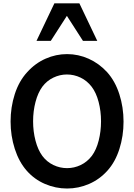

<svg xmlns="http://www.w3.org/2000/svg" viewBox="-20 -1082 782 1119"><path d="M700 -372.9Q700 -457.3 675.5 -533.3Q651 -609.4 604.2 -661.5Q557.3 -712.5 496.9 -739.6Q436.5 -766.7 370.8 -766.7Q306.2 -766.7 245.8 -740.1Q185.4 -713.5 138.5 -661.5Q90.6 -609.4 66.1 -533.3Q41.7 -457.3 41.7 -374Q41.7 -290.6 66.1 -214.6Q90.6 -138.5 135.4 -87.5Q180.2 -36.5 242.2 -9.9Q304.2 16.7 370.8 16.7Q437.5 16.7 499 -9.9Q560.4 -36.5 606.2 -87.5Q652.1 -138.5 676 -214.1Q700 -289.6 700 -372.9ZM172.9 -375Q172.9 -434.4 187 -488Q201 -541.7 227.1 -577.1Q253.1 -611.5 291.1 -629.7Q329.2 -647.9 369.8 -647.9Q411.5 -647.9 449.5 -629.7Q487.5 -611.5 514.6 -576Q540.6 -541.7 554.7 -488Q568.8 -434.4 568.8 -375Q568.8 -316.7 555.2 -263Q541.7 -209.4 515.6 -174Q488.5 -138.5 450.5 -120.3Q412.5 -102.1 370.8 -102.1Q329.2 -102.1 291.1 -120.3Q253.1 -138.5 227.1 -172.9Q201 -208.3 187 -262Q172.9 -315.6 172.9 -375ZM296.9 -1062.5H442.7L546.9 -843.8H463.5L369.8 -989.6L276 -843.8H192.7Z"/></svg>

Font: Vladivostok Bold
Style: Regular
Weight: 700
Width: 4
Designer: Michael Sharanda
Foundry: Michael Sharanda
Version: Version 1.005